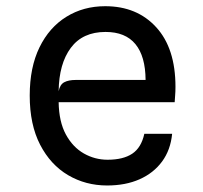

<svg xmlns="http://www.w3.org/2000/svg" viewBox="-20 -576 640 604"><path d="M317 7.5Q249.5 7.5 194.2 -25Q139 -57.5 106.2 -120.8Q73.5 -184 73.5 -275.5Q73.5 -364 104.2 -427Q135 -490 188.8 -523.2Q242.5 -556.5 311 -556.5Q411 -556.5 471.5 -490.2Q532 -424 532 -303Q532 -287 531 -276.5Q530 -266 529.5 -254.5H164.5Q165.5 -193 187.2 -153Q209 -113 243.8 -93.2Q278.5 -73.5 318.5 -73.5Q367.5 -73.5 396 -92.5Q424.5 -111.5 434 -155H521.5Q516.5 -104 489.8 -67.8Q463 -31.5 419 -12Q375 7.5 317 7.5ZM164.5 -289Q168.5 -310 182 -317.2Q195.5 -324.5 218.5 -324.5H438Q437.5 -399 406 -437.2Q374.5 -475.5 312 -475.5Q240 -475.5 202.8 -425.5Q165.5 -375.5 164.5 -289Z"/></svg>

Font: Spline Sans Mono
Style: Regular
Weight: 400
Monospace: yes
Designer: Eben Sorkin, Mirko Velimirovic
Foundry: Sorkin Type
Version: Version 1.004